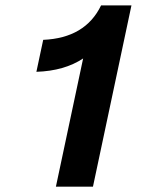

<svg xmlns="http://www.w3.org/2000/svg" viewBox="-20 -696 626 716"><path d="M326.7 0H188.5L290 -478Q220.2 -431.6 115.7 -428.2L141.1 -547.4Q298.3 -554.2 356.9 -675.8H470.2Z"/></svg>

Font: Cadman
Style: Bold Italic
Weight: 700
Italic angle: -12°
Designer: Paul James MIller
Foundry: High-Logic / Made with FontCreator
Version: Version 2.114;March 28, 2021;FontCreator 13.0.0.2683 64-bit